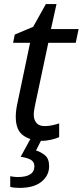

<svg xmlns="http://www.w3.org/2000/svg" viewBox="-20 -678 404 938"><path d="M185 10Q131 10 94 -16Q57 -42 57 -107Q57 -139 66 -178L127 -469H44L52 -509L142 -547L204 -658H256L229 -536H364L350 -469H216L154 -177Q151 -164 148 -147.5Q145 -131 145 -117Q145 -94 157.5 -78Q170 -62 198 -62Q216 -62 233 -65.5Q250 -69 269 -75V-8Q257 -2 232 4Q207 10 185 10ZM75 240Q48 240 30 235V183Q40 185 49.5 186Q59 187 66 187Q148 187 148 134Q148 112 129.5 102Q111 92 81 88L129 0H185L156 57Q179 64 199.5 80.5Q220 97 220 134Q220 179 183 209.5Q146 240 75 240Z"/></svg>

Font: Noto IKEA Latin
Style: Italic
Weight: 400
Italic angle: -12°
Designer: Monotype Design Team
Foundry: Monotype Imaging Inc.
Version: Version 1.0